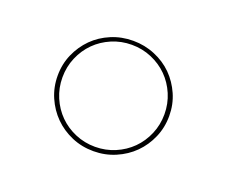

<svg xmlns="http://www.w3.org/2000/svg" viewBox="-61 -796 534 453"><g transform="rotate(20 206.5 -569.5)"><path d="M66.5 -570Q66.5 -599 77.5 -624Q88.5 -649 107.2 -667.8Q126 -686.5 151.5 -697.2Q177 -708 206.5 -708Q235.5 -708 261.2 -697.2Q287 -686.5 305.8 -667.8Q324.5 -649 335.5 -624Q346.5 -599 346.5 -570Q346.5 -541 335.5 -515.8Q324.5 -490.5 305.8 -471.8Q287 -453 261.2 -442Q235.5 -431 206.5 -431Q177 -431 151.5 -442Q126 -453 107.2 -471.8Q88.5 -490.5 77.5 -515.8Q66.5 -541 66.5 -570ZM78.5 -570Q78.5 -543.5 88.5 -520Q98.5 -496.5 115.8 -479.2Q133 -462 156.5 -452Q180 -442 206.5 -442Q233 -442 256.5 -452Q280 -462 297.2 -479.2Q314.5 -496.5 324.5 -520Q334.5 -543.5 334.5 -570Q334.5 -596.5 324.5 -620Q314.5 -643.5 297.2 -660.8Q280 -678 256.5 -688Q233 -698 206.5 -698Q180 -698 156.5 -688Q133 -678 115.8 -660.8Q98.5 -643.5 88.5 -620Q78.5 -596.5 78.5 -570Z"/></g></svg>

Font: Lato 2
Style: Regular
Weight: 100
Designer: Lukasz Dziedzic with Adam Twardoch and Botio Nikoltchev
Foundry: tyPoland Lukasz Dziedzic
Version: Version 2.015; 2015-08-06; http://www.latofonts.com/